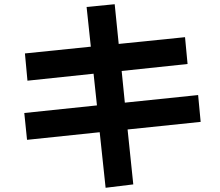

<svg xmlns="http://www.w3.org/2000/svg" viewBox="-20 -844 1040 909"><path d="M918 -394 930 -267 584 -231 611 29 480 45 452 -218 108 -182 95 -309 439 -345 423 -495 110 -462 98 -591 410 -623 390 -811 523 -824 542 -636 856 -668 868 -541 556 -508 571 -358Z"/></svg>

Font: IBM Plex Sans JP
Style: Bold
Weight: 700
Designer: Mike Abbink; Paul van der Laan; Pieter van Rosmalen; Wujin Sim; Yejin Wi; Jinhee Kim; Boomi Park; Yona Kim; Kichan Ma
Foundry: Sandoll Inc.
Version: Version 1.001